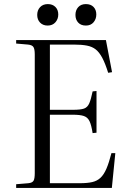

<svg xmlns="http://www.w3.org/2000/svg" viewBox="-20 -919 632 939"><path d="M59 0V-18L119 -23Q138 -25 144 -35Q150 -45 150 -72V-653Q150 -679 143.5 -689Q137 -699 117 -701L59 -706V-723H498L528 -566L509 -563Q495 -608 480.5 -635.5Q466 -663 448.5 -677Q431 -691 405 -696Q379 -701 341 -701H224V-382H338Q374 -382 391 -388Q408 -394 416.5 -413.5Q425 -433 433 -472L452 -474V-270L433 -268Q427 -307 418 -326Q409 -345 390.5 -351.5Q372 -358 335 -358H224V-23H370Q407 -23 431 -28.5Q455 -34 471.5 -49.5Q488 -65 500.5 -94Q513 -123 525 -170H544L527 0ZM400 -794Q376 -794 362.5 -808.5Q349 -823 349 -846Q349 -869 362.5 -884Q376 -899 400 -899Q424 -899 437.5 -885Q451 -871 451 -848Q451 -826 437.5 -810Q424 -794 400 -794ZM213 -794Q190 -794 176 -808.5Q162 -823 162 -846Q162 -869 176 -884Q190 -899 214 -899Q237 -899 251 -885Q265 -871 265 -848Q265 -826 251 -810Q237 -794 213 -794Z"/></svg>

Font: Literata 60pt Light
Style: Regular
Weight: 300
Designer: Latin by Veronika Burian and Jose Scaglione. Greek by Irene Vlachou. Cyrillic by Vera Evstafieva.
Foundry: TypeTogether
Version: Version 3.103;gftools[0.9.29]